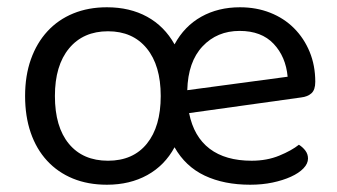

<svg xmlns="http://www.w3.org/2000/svg" viewBox="-20 -495 927 528"><path d="M274 -475Q337 -475 384.5 -449Q432 -423 460 -373Q487 -423 533.5 -449Q580 -475 640 -475Q685 -475 723 -460Q761 -445 788.5 -417.5Q816 -390 831.5 -352.5Q847 -315 847 -270Q847 -248 836.5 -238.5Q826 -229 808 -227L500 -184Q513 -119 556.5 -86Q600 -53 672 -53Q714 -53 748 -67Q782 -81 802 -97Q813 -90 820 -80.5Q827 -71 827 -59Q827 -45 814.5 -32Q802 -19 780 -9Q758 1 729.5 7Q701 13 668 13Q596 13 543 -12Q490 -37 460 -90Q433 -40 385 -13.5Q337 13 274 13Q222 13 180.5 -4Q139 -21 109.5 -53Q80 -85 64.5 -130Q49 -175 49 -231Q49 -287 65 -332Q81 -377 110.5 -409Q140 -441 181.5 -458Q223 -475 274 -475ZM277 -409Q209 -409 170 -362Q131 -315 131 -231Q131 -146 169.5 -99.5Q208 -53 277 -53Q346 -53 384 -100Q422 -147 422 -231Q422 -315 383.5 -362Q345 -409 277 -409ZM639 -410Q577 -410 537 -367.5Q497 -325 495 -247L771 -284Q766 -339 732.5 -374.5Q699 -410 639 -410Z"/></svg>

Font: Baloo 2
Style: Regular
Weight: 400
Designer: Sarang Kulkarni and Ek Type
Foundry: Ek Type
Version: Version 1.640;hotconv 1.0.111;makeotfexe 2.5.65597; ttfautoh